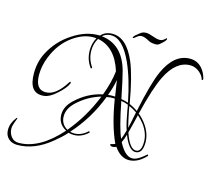

<svg xmlns="http://www.w3.org/2000/svg" viewBox="-105 -750 1094 973"><g transform="rotate(15 442.0 -264.0)"><path d="M62 95Q33 95 15 78Q-3 61 -3 32Q-3 -2 22 -34Q23 -37 26 -37Q28 -37 28 -34L20 -13Q12 8 12 21Q12 46 26.5 64.5Q41 83 66 83Q175 83 283 -39Q238 -63 238 -112Q238 -154 276 -190Q338 -249 416 -265Q443 -337 449 -395Q412 -513 319 -530Q301 -501 301 -464Q301 -421 327 -383Q329 -379 326 -378Q321 -375 320 -379Q293 -416 293 -464Q293 -500 310 -531Q306 -531 302.5 -531.5Q299 -532 295 -532Q241 -532 187 -493Q127 -450 96 -372Q77 -325 77 -278Q77 -200 132 -200Q185 -200 235 -280Q239 -285 242 -284Q243 -281 242 -275Q231 -250 197 -219Q156 -181 125 -180Q50 -174 50 -278Q50 -337 75 -386Q113 -460 183 -505Q252 -551 324 -549Q346 -574 384 -574Q458 -574 505 -464Q535 -392 559 -253Q570 -248 581 -242Q592 -236 603 -228Q635 -382 664 -446Q713 -554 796 -554Q835 -554 861 -524Q878 -504 886 -475Q888 -468 884 -466Q879 -464 878 -471Q874 -486 856 -502Q833 -522 806 -522Q731 -522 682 -423Q650 -358 616 -218Q638 -200 654 -178Q687 -133 687 -85Q687 -25 649 -25Q615 -25 586 -99Q579 -73 570 -56Q604 10 642 10Q663 10 689 -10Q715 -30 713 -30Q715 -29 715 -28Q715 -26 717 -25Q718 -24 717 -23Q674 23 628 23Q584 23 550 -26Q542 -21 532 -21Q517 -21 517 -30Q517 -32 527 -34Q536 -36 541 -39Q501 -124 479 -260Q458 -261 437 -257Q390 -134 304 -39Q314 -36 326 -36Q362 -36 394 -65Q397 -68 399 -65Q402 -62 399 -59Q365 -28 326 -28Q310 -28 298 -32Q284 -16 268.5 -2Q253 12 237 25Q152 95 62 95ZM549 -257Q525 -378 489 -457Q440 -565 379 -565Q376 -565 373 -565Q370 -565 367 -564Q348 -561 334 -548Q445 -536 481 -407Q487 -385 494.5 -350Q502 -315 512 -266Q531 -263 549 -257ZM441 -269Q450 -270 459 -270.5Q468 -271 478 -270L465 -354Q458 -313 441 -269ZM563 -71Q571 -89 579 -119Q572 -140 566.5 -165Q561 -190 556 -219Q555 -226 554 -232.5Q553 -239 551 -247Q535 -254 514 -257Q541 -119 563 -71ZM288 -45Q364 -135 411 -252Q342 -232 288 -181Q252 -146 252 -107Q252 -66 288 -45ZM583 -134Q586 -147 590.5 -168Q595 -189 601 -220Q591 -227 581 -232.5Q571 -238 560 -243L564 -220Q569 -195 573.5 -174Q578 -153 583 -134ZM650 -33Q679 -33 679 -86Q679 -130 648 -173Q632 -193 614 -209Q607 -177 590 -112Q617 -33 650 -33ZM606 -579Q599 -579 588.5 -580.5Q578 -582 566 -589Q544 -601 530 -601Q516 -601 504 -590Q493 -580 488 -580Q487 -580 487 -581Q487 -588 495.5 -595.5Q504 -603 520 -615Q531 -623 548 -623Q561 -623 585 -614Q596 -610 605 -608Q614 -606 621 -606Q638 -606 653 -623Q657 -623 657 -620Q657 -610 626 -585Q619 -579 606 -579Z"/></g></svg>

Font: Lovers Quarrel
Style: Regular
Weight: 400
Designer: Robert E. Leuschke
Foundry: Robert E. Leuschke
Version: Version 1.010; ttfautohint (v1.8.3)